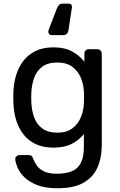

<svg xmlns="http://www.w3.org/2000/svg" viewBox="-20 -782 637 1022"><path d="M286.8 220Q218.9 220 175.4 202.2Q131.9 184.3 107.2 158.7Q82.6 133.1 72.4 107.6Q62.3 82.2 61.3 67Q60.3 56.8 67.6 50Q74.9 43.3 84.3 43.3H132.2Q140.7 43.3 146.8 47.1Q152.9 51 156.9 64.1Q162.7 78.6 174.7 97.2Q186.6 115.8 211.9 129.2Q237.3 142.7 281.8 142.7Q329.3 142.7 361.2 130.1Q393 117.5 409.7 86.2Q426.4 54.9 426.4 0V-68.4Q401.8 -37.1 362.7 -16.6Q323.6 3.8 264.9 3.8Q209 3.8 169 -15.5Q128.9 -34.8 103.6 -68.2Q78.2 -101.6 65.4 -144.6Q52.7 -187.6 51.3 -235.2Q50.3 -262.8 51.3 -290.2Q52.7 -337.1 65.3 -380.2Q78 -423.2 103.5 -456.9Q128.9 -490.6 169 -510.3Q209 -530 264.9 -530Q324.5 -530 364.4 -507.7Q404.4 -485.5 429.2 -453.1V-496.3Q429.2 -506.4 435.6 -513.2Q441.9 -520 452.1 -520H497.9Q508.1 -520 514.9 -513.2Q521.7 -506.4 521.7 -496.3L521.9 -11.3Q521.9 56.4 499.3 108.4Q476.7 160.4 425.3 190.2Q373.9 220 286.8 220ZM285.4 -75.9Q334.9 -75.9 365.3 -99Q395.7 -122.1 410.1 -157Q424.6 -192 426.4 -228.3Q427.4 -242 427.4 -262.7Q427.4 -283.4 426.4 -296.9Q424.6 -333.3 410.1 -368.2Q395.7 -403.2 365.3 -426.3Q334.9 -449.3 285.4 -449.3Q234.9 -449.3 204.9 -426.9Q174.9 -404.4 161.8 -367.9Q148.8 -331.3 146.8 -288.9Q145.6 -262.6 146.8 -236.3Q148.8 -193.9 161.8 -157.4Q174.9 -120.8 204.9 -98.4Q234.9 -75.9 285.4 -75.9ZM253.7 -595Q246.4 -595 241.9 -600.3Q237.4 -605.6 237.4 -612.1Q237.4 -620.2 240.9 -628.1L283.7 -739.4Q288.5 -749.4 294.4 -756Q300.4 -762.5 312.9 -762.5H347.2Q355.4 -762.5 359.8 -756.4Q364.3 -750.3 362.7 -741.3L344.9 -624.2Q343.7 -612.1 336.9 -603.5Q330.1 -595 316.6 -595Z"/></svg>

Font: Rubik Light
Style: Regular
Weight: 300
Designer: Hubert and Fischer
Foundry: Hubert and Fischer
Version: Version 2.300;gftools[0.9.30]